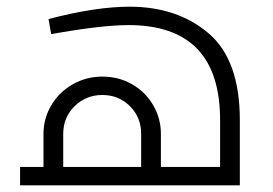

<svg xmlns="http://www.w3.org/2000/svg" viewBox="-20 -554 815 574"><path d="M697 -195V0H40V-55H110V-154Q110 -200 133.5 -239.5Q157 -279 197.5 -302Q238 -325 286 -325Q335 -325 375 -302Q415 -279 438 -239.5Q461 -200 461 -154V-55H638V-195Q638 -479 364 -479Q284 -479 133 -452L125 -497Q266 -534 367 -534Q510 -534 603.5 -454.5Q697 -375 697 -195ZM402 -55V-154Q402 -203 368.5 -236.5Q335 -270 286 -270Q237 -270 203 -236.5Q169 -203 169 -154V-55Z"/></svg>

Font: Cairo Light
Style: Regular
Weight: 300
Designer: Mohamed Gaber, Accademia di Belle Arti di Urbino and others
Foundry: Kief Type Foundry, Accademia di Belle Arti di Urbino and others
Version: Version 3.011